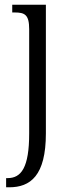

<svg xmlns="http://www.w3.org/2000/svg" viewBox="-20 -556 301 816"><path d="M6 240H19C109 240 175 191 175 11V-536H32V-503H42C85 -503 104 -494 104 -432V11C104 157 70 201 12 201H6Z"/></svg>

Font: Noto Serif Armenian Condensed Light
Style: Regular
Weight: 300
Width: 3
Designer: Monotype Design Team
Foundry: Monotype Imaging Inc.
Version: Version 2.008